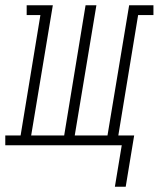

<svg xmlns="http://www.w3.org/2000/svg" viewBox="-63 -550 601 727"><path d="M372 157 398 0H-43V-37H15L90 -493H38V-530H137L55 -37H180L261 -530H302L220 -37H344L426 -530H518V-493H460L385 -37H445L413 157Z"/></svg>

Font: Iosevka Curly Slab XLtObl
Style: Regular
Weight: 200
Italic angle: -9°
Monospace: yes
Designer: Belleve Invis
Foundry: Belleve Invis
Version: Version 11.1.0; ttfautohint (v1.8.3)